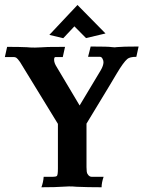

<svg xmlns="http://www.w3.org/2000/svg" viewBox="-41 -769 590 790"><path d="M377 1.5Q320.3 1.5 274.4 -0.5Q259.8 -2 242.7 -2Q231.4 -2 222.2 -1Q188.5 1.5 129.4 1.5Q137.2 -19.5 138.7 -41.5H175.8Q188.5 -41.5 192.9 -44.9Q197.3 -48.3 197.3 -76.2V-259.3L41.5 -513.7Q31.2 -528.3 26.4 -531.2Q21.5 -534.2 16.6 -534.2H-21L-11.7 -576.2Q38.6 -576.2 69.8 -574.7Q82 -573.2 103 -573.2Q117.2 -573.2 128.2 -574.2Q139.2 -575.2 156.7 -575.7Q174.3 -576.2 226.6 -576.2L217.3 -534.2H187Q181.6 -534.2 181.6 -522.9Q181.6 -509.8 192.4 -493.2L286.6 -335L373 -479Q384.8 -499 384.8 -513.2Q384.8 -520.5 380.6 -527.8Q376.5 -535.2 370.6 -535.2H321.3Q325.7 -551.3 326.9 -556.9Q328.1 -562.5 332 -577.6Q405.8 -577.6 418.9 -575.2Q425.3 -574.2 431.2 -574.2Q435.1 -574.2 439.5 -575.2Q462.9 -577.6 529.3 -577.6L520 -535.2Q493.2 -535.2 482.9 -526.4Q466.8 -512.7 439.5 -466.8Q438 -462.9 314.9 -260.3V-81.5Q314.9 -59.6 318.8 -53.7Q325.7 -41.5 336.4 -41.5H385.3Q377 -17.1 377 1.5ZM313 -612.3 265.1 -660.6 219.2 -611.8 162.1 -625.5 277.8 -748.5 393.1 -631.3Z"/></svg>

Font: Quaaykop
Style: Bold
Weight: 700
Designer: Tup Wanders
Foundry: Free font, DO NOT SELL
Version: Version 1.00;July 31, 2023;FontCreator 11.5.0.2430 64-bit